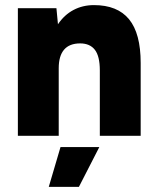

<svg xmlns="http://www.w3.org/2000/svg" viewBox="-20 -532 614 752"><path d="M50 -500H201L207 -437Q232 -474 268 -493Q304 -512 348 -512Q440 -512 485.5 -456.5Q531 -401 531 -285V0H371V-256Q371 -312 351.5 -337Q332 -362 294 -362Q252 -362 231 -337.5Q210 -313 210 -265V0H50ZM217 44H369L289 200H171Z"/></svg>

Font: Oak Sans ExtraBold
Style: Regular
Weight: 800
Designer: Erik Kennedy, Walven
Foundry: Erik Kennedy, Walven
Version: Version 1.000